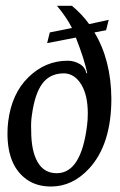

<svg xmlns="http://www.w3.org/2000/svg" viewBox="-20 -644 422 676"><path d="M204.6 -385.7Q156.2 -385.7 129.4 -350.1Q102.5 -314.5 92.3 -238.8Q88.4 -214.4 89.8 -184.1Q89.8 -112.8 112.3 -73.7Q134.8 -34.2 179.7 -34.2Q266.1 -34.2 286.6 -203.1Q289.1 -220.7 289.1 -245.1Q289.1 -308.1 266.6 -345.7Q244.1 -383.3 208 -385.7ZM312.5 -529.8Q371.1 -432.6 372.1 -296.9Q372.1 -136.2 294.4 -51.3Q235.8 12.7 159.7 12.7Q109.4 12.7 74.7 -11.7Q6.8 -59.1 6.3 -172.4Q6.3 -196.8 8.8 -215.8Q21 -314.5 80.1 -372.1Q139.6 -430.2 218.3 -430.2Q240.7 -430.2 260.3 -418.9Q279.3 -408.2 284.2 -386.2H287.1Q277.8 -433.1 247.1 -511.7L146 -492.2L155.3 -529.8L233.4 -545.4Q215.8 -581.1 180.7 -623.5H233.4Q270 -592.8 293.9 -559.1L362.8 -574.2L353.5 -537.6Z"/></svg>

Font: Neuton Cursive
Style: Regular
Weight: 500
Designer: Brian M Zick
Version: Version 1.43